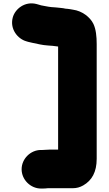

<svg xmlns="http://www.w3.org/2000/svg" viewBox="-20 -845 629 1110"><path d="M226 22H217C156.5 22 105 73.1 105 133.5C105 193.9 156.5 245 217 245H226C236.7 245 247 244.3 257 243H402C422.7 243 442.3 237.7 461 227C510.9 198.5 539 150 539 73V-590C539 -634.2 534.8 -676.1 520 -707C500.8 -746.5 454.4 -782 402 -789L385 -792C376 -792.9 366.2 -795 358 -795C343.3 -799 321.8 -799.5 304 -802L277 -804C256.2 -805.9 237.2 -811 218 -814C212.7 -816 207 -817.7 201 -819L190 -822C123.7 -838.6 66.7 -793.5 53.5 -743C36.1 -676.4 82.9 -619.7 133 -606L143 -603L169 -597C197.2 -591.4 223.5 -584.1 257 -582L284 -580C292.7 -578.7 300.7 -577.7 308 -577C311.3 -577 314 -576.7 316 -576V20H265C252.6 20 237.9 22 226 22Z"/></svg>

Font: Smoothie
Style: Blk
Weight: 900
Foundry: Cannot Into Space Fonts
Version: Version 0.8